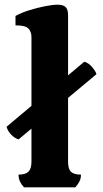

<svg xmlns="http://www.w3.org/2000/svg" viewBox="-20 -798 439 818"><path d="M82 0Q71 -12 65 -25Q59 -38 59 -54Q88 -54 101 -66.5Q114 -79 114 -109V-250L59 -204Q43 -209 29 -223Q13 -239 8 -258L114 -347V-640Q114 -663 101 -676.5Q88 -690 46 -690V-730Q71 -744 105 -754.5Q139 -765 171.5 -771.5Q204 -778 226 -778Q249 -778 259.5 -768Q270 -758 270 -733V-477L339 -535Q357 -530 371 -514Q377 -507 383 -498.5Q389 -490 391 -482L270 -381V-109Q270 -78 282.5 -66Q295 -54 325 -54Q325 -38 318.5 -25Q312 -12 301 0Z"/></svg>

Font: Calistoga
Style: Regular
Weight: 400
Designer: Yvonne Schuttler, Eben Sorkin
Foundry: www.sorkintype.com
Version: Version 1.010; ttfautohint (v1.8.4.7-5d5b)